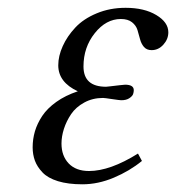

<svg xmlns="http://www.w3.org/2000/svg" viewBox="-20 -462 453 494"><path d="M245.1 -210Q218.3 -210 196.8 -198.2Q175.3 -186.5 163.1 -168.5Q150.9 -150.4 144.5 -130.6Q138.2 -110.8 138.2 -92.8Q138.2 -61 156.7 -41.5Q175.3 -22 209 -22Q263.2 -22 335 -66.9L345.2 -47.9Q313.5 -22 272.9 -4.9Q232.4 12.2 191.9 12.2Q155.3 12.2 129.2 4.2Q103 -3.9 89.4 -18.3Q75.7 -32.7 69.8 -48.6Q64 -64.5 64 -83Q64 -104 69.8 -124Q75.7 -144 88.6 -163.6Q101.6 -183.1 124.8 -199.7Q147.9 -216.3 180.2 -227.1Q129.9 -250.5 129.9 -293.9Q129.9 -317.9 141.4 -343.3Q152.8 -368.7 173.8 -391.1Q194.8 -413.6 228.8 -427.7Q262.7 -441.9 303.2 -441.9Q351.1 -441.9 382.1 -423.3Q413.1 -404.8 413.1 -378.9Q413.1 -361.3 400.4 -347.2Q387.7 -333 370.1 -333Q357.4 -333 350.3 -341.3Q343.3 -349.6 340.3 -361.3Q337.4 -373 333.7 -384.8Q330.1 -396.5 319.6 -404.8Q309.1 -413.1 291 -413.1Q252.9 -413.1 223.9 -376.7Q194.8 -340.3 194.8 -291Q194.8 -238.8 252.9 -238.8Q253.4 -238.8 264.4 -240Q275.4 -241.2 287.4 -242.7Q299.3 -244.1 301.8 -244.1Q324.2 -244.1 324.2 -230Q324.2 -225.1 322.5 -220Q320.8 -214.8 313 -209.5Q305.2 -204.1 292 -204.1Q288.1 -204.1 268.6 -207Q249 -210 245.1 -210Z"/></svg>

Font: Linux Libertine G
Style: Italic
Weight: 400
Italic angle: -12°
Designer: Philipp H. Poll
Foundry: Philipp H. Poll
Version: Version 5.1.3